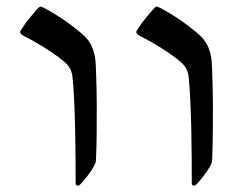

<svg xmlns="http://www.w3.org/2000/svg" viewBox="-20 -548 754 590"><path d="M576.2 22.5Q569.3 22.5 569.3 15.1Q569.3 -14.6 569.1 -57.4Q568.8 -100.1 567.9 -147Q566.9 -193.8 564.9 -236.3Q563 -278.8 560.1 -308.1Q559.1 -320.8 554.4 -332.5Q549.8 -344.2 536.6 -356.4Q520 -371.1 496.3 -387Q472.7 -402.8 449 -416.5Q425.3 -430.2 408.2 -438.5Q398.9 -444.3 398.9 -449.7Q398.9 -452.1 400.9 -454.8Q402.8 -457.5 404.8 -460.9Q415 -477.5 432.1 -497.8Q449.2 -518.1 454.1 -523.4Q459.5 -527.8 461.4 -527.8Q462.9 -527.8 472.7 -523.4Q495.6 -511.7 524.7 -492.7Q553.7 -473.6 586.4 -446.3Q610.8 -425.8 619.6 -404.1Q628.4 -382.3 630.4 -360.8Q631.3 -351.1 632.1 -328.1Q632.8 -305.2 633.5 -278.3Q634.3 -251.5 634.3 -229.5Q634.3 -189.5 634 -144.5Q633.8 -99.6 631.8 -56.6Q631.8 -51.8 629.9 -46.6Q627.9 -41.5 626 -37.6Q617.2 -22 603 -3.9Q588.9 14.2 582 20Q579.1 22.5 576.2 22.5ZM219.2 22.5Q212.4 22.5 212.4 15.1Q212.4 -14.6 212.2 -57.4Q211.9 -100.1 210.9 -147Q210 -193.8 208 -236.3Q206.1 -278.8 203.1 -308.1Q202.1 -320.8 197.5 -332.5Q192.9 -344.2 179.7 -356.4Q163.1 -371.1 139.4 -387Q115.7 -402.8 92 -416.5Q68.4 -430.2 51.3 -438.5Q42 -444.3 42 -449.7Q42 -452.1 43.9 -454.8Q45.9 -457.5 47.9 -460.9Q58.1 -477.5 75.2 -497.8Q92.3 -518.1 97.2 -523.4Q102.5 -527.8 104.5 -527.8Q106 -527.8 115.7 -523.4Q138.7 -511.7 167.7 -492.7Q196.8 -473.6 229.5 -446.3Q253.9 -425.8 262.7 -404.1Q271.5 -382.3 273.4 -360.8Q274.4 -351.1 275.1 -328.1Q275.9 -305.2 276.6 -278.3Q277.3 -251.5 277.3 -229.5Q277.3 -189.5 277.1 -144.5Q276.9 -99.6 274.9 -56.6Q274.9 -51.8 272.9 -46.6Q271 -41.5 269 -37.6Q260.3 -22 246.1 -3.9Q231.9 14.2 225.1 20Q222.2 22.5 219.2 22.5Z"/></svg>

Font: David Libre
Style: Regular
Weight: 400
Designer: Ismar David, J. Victor Gaultney, Annie Olsen and Meir Sadan
Foundry: Monotype Imaging Inc. & SIL International
Version: Version 1.100; ttfautohint (v1.8.4.7-5d5b)